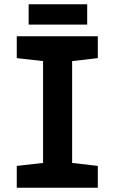

<svg xmlns="http://www.w3.org/2000/svg" viewBox="-20 -885 540 905"><path d="M115 -769H391V-865H115ZM59 0H441V-103L320 -117V-597L441 -611V-714H59V-611L183 -597V-117L59 -103Z"/></svg>

Font: Noto Sans Mono ExtraCondensed ExtraBold
Style: Regular
Weight: 800
Width: 2
Designer: Monotype Design Team
Foundry: Monotype Imaging Inc.
Version: Version 2.014